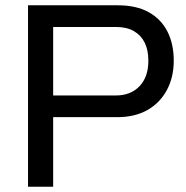

<svg xmlns="http://www.w3.org/2000/svg" viewBox="-20 -706 705 726"><path d="M86 0V-686H425Q496 -686 543 -659.5Q590 -633 613.5 -586Q637 -539 637 -477Q637 -414 611 -365.5Q585 -317 537.5 -290Q490 -263 424 -263H181V0ZM181 -345H418Q474 -345 507.5 -380Q541 -415 541 -476Q541 -517 527 -545Q513 -573 486 -588.5Q459 -604 418 -604H181Z"/></svg>

Font: Archivo SemiBold
Style: Regular
Weight: 400
Version: Version 2.001